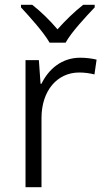

<svg xmlns="http://www.w3.org/2000/svg" viewBox="-20 -785 440 805"><path d="M188 -606H255C279 -650 340 -715 377 -754V-765H329C293 -737 254 -699 221 -662C190 -699 151 -737 115 -765H68V-754C104 -715 163 -650 188 -606ZM316 -543C238 -543 183 -494 154 -434H150L143 -533H87V0H154V-290C154 -405 220 -481 312 -481C334 -481 356 -478 376 -473L385 -535C365 -540 340 -543 316 -543Z"/></svg>

Font: Noto Kufi Arabic Light
Style: Regular
Weight: 300
Designer: Monotype Design Team, David Williams, Khaled Hosny
Foundry: Google LLC
Version: Version 2.109